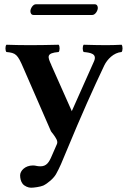

<svg xmlns="http://www.w3.org/2000/svg" viewBox="-20 -645 598 897"><path d="M242 168C258 140 273 104 285 74C365 -119 414 -227 467 -339C481 -368 511 -399 548 -402C554 -408 554 -430 548 -436C523 -435 505 -434 477 -434C442 -434 408 -435 371 -436C365 -430 365 -408 371 -402C403 -399 435 -394 419 -358L316 -127C316 -126 316 -126 315 -125C315 -126 315 -127 314 -129L221 -338C220 -339 220 -340 220 -341C202 -380 195 -397 254 -402C260 -408 260 -430 254 -436C217 -435 157 -434 121 -434C87 -434 30 -435 10 -436C4 -430 4 -408 10 -402C54 -398 62 -391 89 -328L218 -32C221 -27 225 -23 228 -19C241 -1 252 14 246 28L222 83C209 114 197 132 169 132C151 132 148 128 134 128C96 128 74 154 74 174C74 187 77 203 86 214C95 225 112 232 125 232C138 232 168 228 182 222C203 212 231 188 242 168ZM411 -575C425 -575 437 -595 437 -608C437 -616 433 -625 423 -625H147C134 -625 122 -605 122 -593C122 -584 126 -575 137 -575Z"/></svg>

Font: Libertinus Serif
Style: Bold
Weight: 700
Designer: Philipp H. Poll, Khaled Hosny
Foundry: Caleb Maclennan
Version: Version 7.050;RELEASE